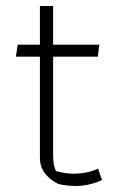

<svg xmlns="http://www.w3.org/2000/svg" viewBox="-20 -615 396 640"><path d="M174 -2Q113 -33 113 -89V-426H33L39 -466H113V-595H157V-466H311L306 -426H157V-101Q157 -81 159 -70Q161 -59 166 -45Q197 -36 227 -36Q247 -36 269 -40.5Q291 -45 307 -53L320 -15Q305 -7 280.5 -1Q256 5 234 5Q201 5 174 -2Z"/></svg>

Font: Athiti Light
Style: Regular
Weight: 300
Designer: CadsonDemak Team
Foundry: CadsonDemak
Version: Version 1.033